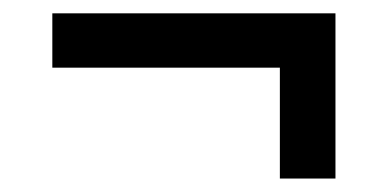

<svg xmlns="http://www.w3.org/2000/svg" viewBox="-20 -445 582 288"><path d="M58.5 -343.5V-425H483.2V-343.5ZM399.8 -409H483.2V-177.2H399.8Z"/></svg>

Font: Marine Company Thin
Style: Regular
Weight: 100
Designer: Rodrigo Fuenzalida
Foundry: fragTYPE
Version: Version 1.000